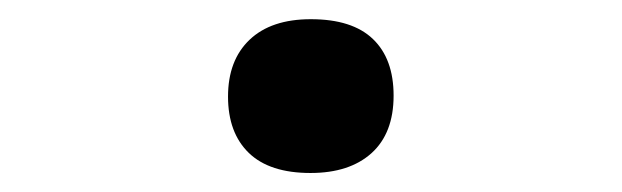

<svg xmlns="http://www.w3.org/2000/svg" viewBox="-20 -167 654 202"><path d="M306.7 15Q263.6 15 241.8 -6.1Q219.9 -27.3 219.9 -65.4Q219.9 -103.6 242.6 -125.2Q265.3 -146.8 307 -146.8Q350.7 -146.8 372.4 -125.9Q394.1 -105.1 394.1 -66.4Q394.1 -26.9 370.9 -5.9Q347.7 15 306.7 15Z"/></svg>

Font: Intel One Mono Light
Style: Regular
Weight: 300
Monospace: yes
Designer: Fred Shallcrass
Foundry: Frere-Jones Type LLC
Version: Version 1.004